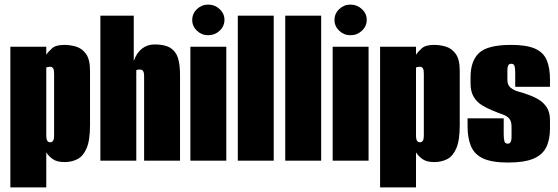

<svg xmlns="http://www.w3.org/2000/svg" viewBox="-20 -698 2423 834"><path d="M25 116V-495H181V-460Q190 -474 206.5 -488.5Q223 -503 260 -503Q285 -503 310.5 -495.5Q336 -488 353.5 -464Q371 -440 371 -391V-154Q371 -88 356 -53.5Q341 -19 316 -6.5Q291 6 261 6Q227 6 209 -7Q191 -20 181 -36V116ZM198 -80Q202 -80 205 -81.5Q208 -83 210.5 -86.5Q213 -90 214 -95.5Q215 -101 215 -110V-378Q215 -387 214 -392.5Q213 -398 210.5 -401.5Q208 -405 205 -406.5Q202 -408 198 -408Q195 -408 192 -407.5Q189 -407 186.5 -406.5Q184 -406 182.5 -405.5Q181 -405 181 -405V-110Q181 -99 183 -92Q185 -85 189 -82.5Q193 -80 198 -80Z M416 0V-630H561V-433Q573 -468 596.5 -486.5Q620 -505 652 -505Q696 -505 720 -490Q744 -475 753 -446Q762 -417 762 -374V0H606V-368Q606 -375 605 -380Q604 -385 602 -388.5Q600 -392 596.5 -394Q593 -396 587 -396Q583 -396 580 -395.5Q577 -395 575.5 -394.5Q574 -394 572 -393V0Z M807 0V-495H963V0ZM884 -545Q856 -545 835.5 -564.5Q815 -584 815 -611Q815 -639 835.5 -658.5Q856 -678 884 -678Q913 -678 934 -658.5Q955 -639 955 -612Q955 -584 934 -564.5Q913 -545 884 -545Z M1013 0V-630H1169V0Z M1219 0V-630H1375V0Z M1425 0V-495H1581V0ZM1502 -545Q1474 -545 1453.5 -564.5Q1433 -584 1433 -611Q1433 -639 1453.5 -658.5Q1474 -678 1502 -678Q1531 -678 1552 -658.5Q1573 -639 1573 -612Q1573 -584 1552 -564.5Q1531 -545 1502 -545Z M1631 116V-495H1787V-460Q1796 -474 1812.5 -488.5Q1829 -503 1866 -503Q1891 -503 1916.5 -495.5Q1942 -488 1959.5 -464Q1977 -440 1977 -391V-154Q1977 -88 1962 -53.5Q1947 -19 1922 -6.5Q1897 6 1867 6Q1833 6 1815 -7Q1797 -20 1787 -36V116ZM1804 -80Q1808 -80 1811 -81.5Q1814 -83 1816.5 -86.5Q1819 -90 1820 -95.5Q1821 -101 1821 -110V-378Q1821 -387 1820 -392.5Q1819 -398 1816.5 -401.5Q1814 -405 1811 -406.5Q1808 -408 1804 -408Q1801 -408 1798 -407.5Q1795 -407 1792.5 -406.5Q1790 -406 1788.5 -405.5Q1787 -405 1787 -405V-110Q1787 -99 1789 -92Q1791 -85 1795 -82.5Q1799 -80 1804 -80Z M2187 8Q2117 8 2079 -9.5Q2041 -27 2026 -62.5Q2011 -98 2011 -150V-184H2168V-115Q2168 -95 2171 -84.5Q2174 -74 2185 -74Q2195 -74 2198.5 -82Q2202 -90 2202 -101V-147Q2202 -172 2191.5 -183.5Q2181 -195 2162 -201.5Q2143 -208 2119 -218Q2097 -227 2075 -240Q2053 -253 2038.5 -276Q2024 -299 2024 -335V-363Q2024 -434 2061.5 -468.5Q2099 -503 2200 -503Q2268 -503 2304.5 -486.5Q2341 -470 2355 -436.5Q2369 -403 2369 -353V-321H2218V-382Q2218 -402 2215 -411.5Q2212 -421 2201 -421Q2191 -421 2187.5 -413.5Q2184 -406 2184 -395V-350Q2184 -328 2198.5 -316.5Q2213 -305 2234 -299.5Q2255 -294 2273 -287Q2297 -279 2319 -266Q2341 -253 2355 -231.5Q2369 -210 2369 -176V-140Q2369 -91 2352.5 -58Q2336 -25 2296.5 -8.5Q2257 8 2187 8Z"/></svg>

Font: Alumni Sans Black
Style: Regular
Weight: 900
Designer: Robert E. Leuschke
Foundry: Robert E. Leuschke
Version: Version 1.018